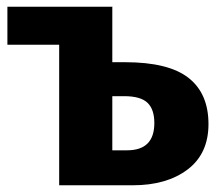

<svg xmlns="http://www.w3.org/2000/svg" viewBox="-20 -551 656 571"><path d="M352 -366Q481 -366 540.5 -319.5Q600 -273 600 -182Q600 -94 538 -47Q476 0 375 0H156V-418H2V-531H315L314 -530V-366ZM358 -104Q439 -104 439 -185Q439 -226 418.5 -245.5Q398 -265 349 -265H314V-104Z"/></svg>

Font: FiraGO
Style: Bold
Weight: 700
Designer: bBox Type
Foundry: bBox Type GmbH
Version: Version 1.001;PS 001.001;hotconv 1.0.88;makeotf.lib2.5.64775